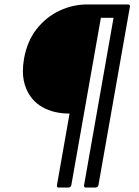

<svg xmlns="http://www.w3.org/2000/svg" viewBox="-20 -754 627 864"><path d="M410 90H366Q358 90 358 81L491 -674H434L301 79Q299 89 288 90H244Q236 90 236 81L293 -243Q222 -243 171.5 -271.5Q121 -300 98 -355Q83 -390 83 -434Q83 -460 88 -489Q102 -569 145 -623.5Q188 -678 248 -706Q308 -734 373 -734H555Q565 -734 565 -726L423 79Q421 89 410 90Z"/></svg>

Font: YamahaIndonesia935. App
Style: Italic
Weight: 400
Italic angle: -10°
Designer: Dalton Maag Ltd
Foundry: Dalton Maag Ltd
Version: Version 1.002; January 01, 2024; Regular/Italic